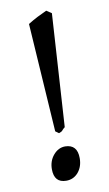

<svg xmlns="http://www.w3.org/2000/svg" viewBox="-80 -699 431 760"><g transform="rotate(-10 135.5 -318.5)"><path d="M154.3 -190.4Q145.5 -183.6 142.6 -179.2Q139.6 -174.8 127.9 -170.9L114.3 -180.7L85.9 -617.2Q104.5 -628.9 124.5 -639.2Q144.5 -649.4 162.1 -657.2L182.6 -643.6ZM191.4 -59.6Q191.4 -25.4 172.4 -2.9Q153.3 19.5 124 19.5Q75.2 19.5 75.2 -35.2Q75.2 -68.4 95.2 -91.8Q115.2 -115.2 142.6 -115.2Q191.4 -114.3 191.4 -59.6Z"/></g></svg>

Font: Podda
Style: Regular
Weight: 400
Designer: Md. Tanbin Islam Siyam
Foundry: Tanbin Islam Siyam
Version: Version 0.258